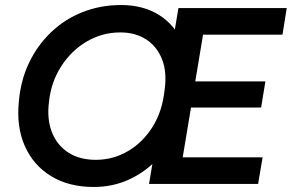

<svg xmlns="http://www.w3.org/2000/svg" viewBox="-20 -732 1162 764"><path d="M353 12Q254 12 183.5 -31Q113 -74 79 -150.5Q45 -227 55 -327Q62 -412 95.5 -482Q129 -552 183.5 -604Q238 -656 309 -684Q380 -712 462 -712Q550 -712 613.5 -672Q677 -632 707.5 -558Q738 -484 727 -381Q719 -296 687.5 -223.5Q656 -151 606 -98.5Q556 -46 492 -17Q428 12 353 12ZM361 -96Q430 -96 489 -130.5Q548 -165 587 -227Q626 -289 635 -374Q645 -446 624.5 -497Q604 -548 561 -575.5Q518 -603 459 -603Q387 -603 325.5 -567Q264 -531 223.5 -468Q183 -405 175 -327Q166 -260 186 -207.5Q206 -155 251 -125.5Q296 -96 361 -96ZM573 0 690 -700H1121L1104 -594H788L757 -408H1036L1019 -304H740L707 -106H1025L1007 0Z"/></svg>

Font: Figtree SemiBold
Style: Italic
Weight: 600
Italic angle: -9.5°
Foundry: Erik Kennedy
Version: Version 2.001;gftools[0.9.30]